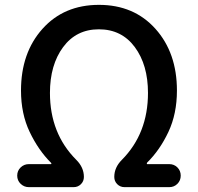

<svg xmlns="http://www.w3.org/2000/svg" viewBox="-20 -770 814 790"><path d="M98.6 0Q79.1 0 64.9 -13.7Q50.8 -27.3 50.8 -47.4Q50.8 -67.4 64.9 -81.1Q79.1 -94.7 98.6 -94.7H189.5Q191.4 -94.7 191.4 -96.7Q191.4 -98.6 189.5 -100.6Q137.7 -152.3 102.1 -227.1Q66.4 -301.8 66.4 -397.5Q66.4 -552.7 154.8 -651.4Q243.2 -750 387.2 -750Q531.2 -750 619.6 -651.4Q708 -552.7 708 -397.5Q708 -301.8 672.9 -227.1Q637.7 -152.3 585 -100.6Q584 -98.6 584 -96.7Q584 -94.7 585.9 -94.7H676.8Q696.3 -94.7 710 -81.1Q723.6 -67.4 723.6 -47.4Q723.6 -27.3 710 -13.7Q696.3 0 676.8 0H492.2Q474.6 0 462.4 -12.2Q450.2 -24.4 450.2 -42Q450.2 -81.1 481.4 -112.3Q588.9 -220.7 588.9 -387.7Q588.9 -502.9 534.7 -576.2Q480.5 -649.4 386.7 -649.4Q293.9 -649.4 239.7 -576.2Q185.5 -502.9 185.5 -387.7Q185.5 -220.7 293.9 -112.3Q325.2 -81.1 325.2 -42Q325.2 -24.4 313 -12.2Q300.8 0 283.2 0Z"/></svg>

Font: Gen Jyuu Gothic Medium
Style: Regular
Weight: 500
Designer: [Source Han Sans]
Ryoko NISHIZUKA  (kana & ideographs); Paul D. Hunt (Latin, Greek & Cyrillic); Wenlong ZHANG  (bopomofo
Version: Version 1.002.20150607